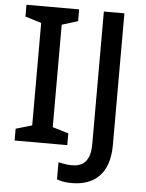

<svg xmlns="http://www.w3.org/2000/svg" viewBox="-60 -762 764 1006"><g transform="rotate(5 322.0 -259.0)"><path d="M315 0V-62L231 -87V-626L315 -652V-714H38V-652L123 -626V-87L38 -62V0ZM355 196C474 196 553 130 553 -21V-714H445V-16C445 79 400 103 349 103C322 103 298 98 277 93V183C296 191 321 196 355 196Z"/></g></svg>

Font: Noto Sans Devanagari UI Medium
Style: Regular
Weight: 500
Designer: Jelle Bosma - Monotype Design Team
Foundry: Monotype Imaging Inc.
Version: Version 2.004